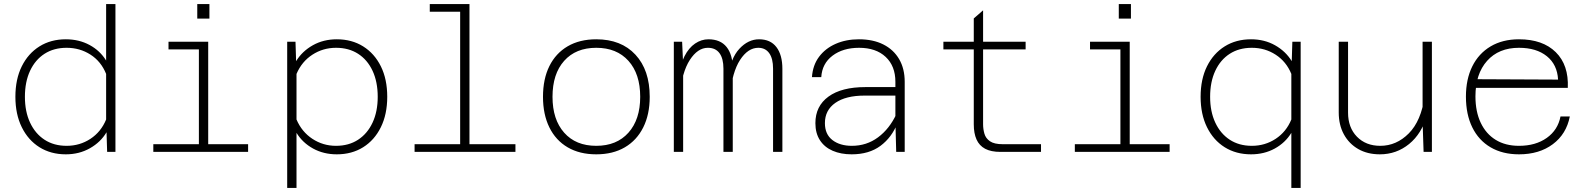

<svg xmlns="http://www.w3.org/2000/svg" viewBox="-20 -750 7840 948"><path d="M305 -556Q370 -556 422 -528Q474 -500 504 -451V-730H550V0H509L506 -97Q477 -48 424 -18Q371 12 305 12Q231 12 175 -23Q119 -58 87.5 -122Q56 -186 56 -272Q56 -359 87.5 -422.5Q119 -486 175 -521Q231 -556 305 -556ZM309 -30Q374 -30 426.5 -64.5Q479 -99 504 -160V-385Q479 -447 426.5 -480.5Q374 -514 309 -514Q246 -514 200 -484.5Q154 -455 128.5 -400.5Q103 -346 103 -272Q103 -199 128.5 -144.5Q154 -90 200 -60Q246 -30 309 -30Z M962 0V-544H1008V0ZM737 0V-38H1205V0ZM812 -506V-544H985V-506ZM954 -658V-730H1014V-658Z M1643 -556Q1717 -556 1773 -521Q1829 -486 1860.5 -422.5Q1892 -359 1892 -272Q1892 -186 1860.5 -122Q1829 -58 1773 -23Q1717 12 1643 12Q1578 12 1526 -16.5Q1474 -45 1444 -94V178H1398V-544H1439L1442 -448Q1472 -497 1524.5 -526.5Q1577 -556 1643 -556ZM1639 -30Q1702 -30 1748 -60Q1794 -90 1819.5 -144.5Q1845 -199 1845 -272Q1845 -346 1819.5 -400.5Q1794 -455 1748 -484.5Q1702 -514 1639 -514Q1575 -514 1522.5 -480Q1470 -446 1444 -385V-160Q1470 -99 1522.5 -64.5Q1575 -30 1639 -30Z M2252 0V-730H2298V0ZM2027 0V-38H2525V0ZM2102 -692V-730H2275V-692Z M2924 12Q2842 12 2783 -22.5Q2724 -57 2692.5 -121Q2661 -185 2661 -272Q2661 -360 2692.5 -423.5Q2724 -487 2783 -521.5Q2842 -556 2924 -556Q3047 -556 3117.5 -480Q3188 -404 3188 -272Q3188 -185 3156 -121Q3124 -57 3065 -22.5Q3006 12 2924 12ZM2924 -30Q3025 -30 3083 -95Q3141 -160 3141 -272Q3141 -385 3083 -449.5Q3025 -514 2924 -514Q2823 -514 2765.5 -449.5Q2708 -385 2708 -272Q2708 -160 2765.5 -95Q2823 -30 2924 -30Z M3797 0V-411Q3797 -461 3778 -487.5Q3759 -514 3724 -514Q3673 -514 3634 -454Q3595 -394 3584 -278L3576 -372Q3587 -462 3630.5 -509Q3674 -556 3728 -556Q3784 -556 3813.5 -517.5Q3843 -479 3843 -410V0ZM3307 0V-544H3348L3353 -433V0ZM3552 0V-411Q3552 -461 3532.5 -487.5Q3513 -514 3475 -514Q3425 -514 3386 -454Q3347 -394 3336 -278L3331 -372Q3339 -432 3360 -473Q3381 -514 3412 -535Q3443 -556 3478 -556Q3537 -556 3567.5 -518Q3598 -480 3598 -410V0Z M4405 0 4401 -150V-346Q4401 -424 4353 -469Q4305 -514 4222 -514Q4142 -514 4090.5 -475Q4039 -436 4035 -369H3989Q3993 -428 4024 -469.5Q4055 -511 4106 -533.5Q4157 -556 4221 -556Q4291 -556 4341.5 -530.5Q4392 -505 4419.5 -458Q4447 -411 4447 -346V0ZM4185 12Q4132 12 4091.5 -5.5Q4051 -23 4028.5 -57.5Q4006 -92 4006 -142Q4006 -226 4070.5 -273Q4135 -320 4253 -320H4413V-278H4249Q4156 -278 4104.5 -242Q4053 -206 4053 -142Q4053 -87 4090 -58.5Q4127 -30 4186 -30Q4259 -30 4315.5 -72Q4372 -114 4406 -187L4412 -144Q4384 -72 4327.5 -30Q4271 12 4185 12Z M4920 0Q4873 0 4844 -15.5Q4815 -31 4801.5 -61.5Q4788 -92 4788 -136V-659L4834 -699V-136Q4834 -113 4840.5 -90Q4847 -67 4868 -52.5Q4889 -38 4931 -38H5120V0ZM4638 -506V-544H5044V-506Z M5512 0V-544H5558V0ZM5287 0V-38H5755V0ZM5362 -506V-544H5535V-506ZM5504 -658V-730H5564V-658Z M6157 -556Q6223 -556 6275.5 -526.5Q6328 -497 6358 -448L6361 -544H6402V178H6356V-94Q6326 -45 6274 -16.5Q6222 12 6157 12Q6083 12 6027 -23Q5971 -58 5939.5 -122Q5908 -186 5908 -272Q5908 -359 5939.5 -422.5Q5971 -486 6027 -521Q6083 -556 6157 -556ZM6161 -30Q6226 -30 6278.5 -64.5Q6331 -99 6356 -160V-385Q6331 -446 6278.5 -480Q6226 -514 6161 -514Q6098 -514 6052 -484.5Q6006 -455 5980.5 -400.5Q5955 -346 5955 -272Q5955 -199 5980.5 -144.5Q6006 -90 6052 -60Q6098 -30 6161 -30Z M6636 -544V-194Q6636 -120 6680 -75Q6724 -30 6795 -30Q6875 -30 6936 -91.5Q6997 -153 7014 -274L7025 -180Q7000 -90 6937.5 -39Q6875 12 6793 12Q6732 12 6686.5 -14Q6641 -40 6615.5 -86.5Q6590 -133 6590 -195V-544ZM7050 -544V0H7009L7004 -149V-544Z M7480 12Q7399 12 7340 -22.5Q7281 -57 7249.5 -121Q7218 -185 7218 -273Q7218 -359 7249.5 -422.5Q7281 -486 7340 -521Q7399 -556 7480 -556Q7597 -556 7661.5 -492.5Q7726 -429 7721 -316H7255V-359L7673 -357Q7669 -431 7617.5 -472.5Q7566 -514 7480 -514Q7380 -514 7322.5 -449.5Q7265 -385 7265 -274Q7265 -199 7291 -144Q7317 -89 7365 -59.5Q7413 -30 7480 -30Q7562 -30 7617 -69Q7672 -108 7685 -175H7731Q7714 -88 7647 -38Q7580 12 7480 12Z"/></svg>

Font: Azeret Mono Thin
Style: Regular
Weight: 100
Designer: Martin Vácha
Foundry: Displaay
Version: Version 1.002